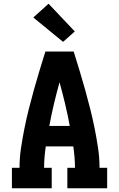

<svg xmlns="http://www.w3.org/2000/svg" viewBox="-20 -1012 640 1032"><path d="M44 0V-110H85Q85 -164 93 -217Q101 -270 111.5 -322.5Q122 -375 135 -426.5Q148 -478 162.5 -530Q177 -582 192.5 -633Q208 -684 224 -735H376Q392 -684 407.5 -633Q423 -582 437.5 -530Q452 -478 465 -426.5Q478 -375 488.5 -322.5Q499 -270 507 -217Q515 -164 515 -110H556V0H342V-110H383Q383 -139 380.5 -168Q378 -197 374 -225H226Q222 -197 219.5 -168Q217 -139 217 -110H258V0ZM245 -335H355Q344 -395 330 -453.5Q316 -512 300 -570Q284 -512 270 -453.5Q256 -395 245 -335ZM319 -787 159 -918 241 -992 382 -843Z"/></svg>

Font: Iosevka Curly Slab XBdEx
Style: Regular
Weight: 800
Width: 7
Monospace: yes
Designer: Belleve Invis
Foundry: Belleve Invis
Version: Version 11.0.0; ttfautohint (v1.8.3)